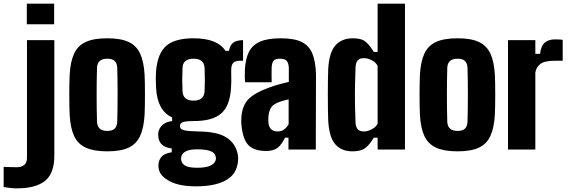

<svg xmlns="http://www.w3.org/2000/svg" viewBox="-107 -820 3126 1053"><path d="M40 -687V-800H190V-687ZM-87 206V95Q-73 96 -50.5 96.5Q-28 97 -14 97Q12 97 26.5 84Q41 71 41 47V-600H191V35Q191 130 140.5 171.5Q90 213 -14 213Q-31 213 -50 211Q-69 209 -87 206Z M481 10Q408 10 364 -10Q320 -30 299.5 -74Q279 -118 275 -191Q274 -208 273.5 -237Q273 -266 273 -299Q273 -332 273.5 -361.5Q274 -391 275 -410Q279 -482 299.5 -526Q320 -570 363.5 -590Q407 -610 481 -610Q556 -610 599 -589.5Q642 -569 662 -525Q682 -481 686 -410Q687 -393 687.5 -364Q688 -335 688 -302Q688 -269 687.5 -239.5Q687 -210 686 -191Q682 -120 662 -75.5Q642 -31 599 -10.5Q556 10 481 10ZM481 -102Q510 -102 522.5 -115Q535 -128 536 -153Q538 -222 538 -300.5Q538 -379 536 -448Q535 -472 522.5 -485Q510 -498 481 -498Q427 -498 425 -448Q423 -379 423 -300Q423 -221 425 -153Q427 -102 481 -102Z M969 202Q878 202 826 175Q774 148 765 112Q760 93 763 74Q767 51 782.5 36Q798 21 835 15V-6Q771 -13 762 -64Q759 -81 762 -97Q766 -118 784.5 -135Q803 -152 837 -156V-176Q756 -213 749 -337Q746 -391 749 -430Q757 -527 804.5 -568.5Q852 -610 955 -610Q1085 -610 1130 -541H1149Q1154 -572 1171.5 -585.5Q1189 -599 1226 -600V-487H1211Q1184 -487 1172.5 -475.5Q1161 -464 1161 -437Q1162 -393 1161.5 -372Q1161 -351 1160 -337Q1154 -240 1106.5 -198Q1059 -156 955 -156H946Q906 -155 893 -149Q880 -143 880 -129V-126Q881 -111 903.5 -105.5Q926 -100 981 -99Q1085 -98 1135 -66Q1185 -34 1197 27Q1199 35 1199 48Q1199 61 1197 75Q1189 123 1157.5 150.5Q1126 178 1077.5 190Q1029 202 969 202ZM955 -268Q1012 -268 1015 -319Q1018 -377 1015 -448Q1012 -498 955 -498Q896 -498 894 -448Q891 -377 894 -319Q897 -268 955 -268ZM975 100Q1058 100 1074 63Q1081 48 1073 30Q1066 14 1041 6.5Q1016 -1 975 -1Q935 -1 915 8.5Q895 18 889 34Q883 50 889 66Q895 83 915 91.5Q935 100 975 100Z M1353 8Q1286 8 1255 -24.5Q1224 -57 1217 -136Q1215 -158 1217 -180Q1222 -242 1256.5 -277Q1291 -312 1372 -341Q1399 -351 1424 -357.5Q1449 -364 1477 -371V-448Q1476 -472 1466.5 -485Q1457 -498 1428 -498Q1403 -498 1394 -487.5Q1385 -477 1383 -453Q1383 -446 1382.5 -429.5Q1382 -413 1382.5 -395.5Q1383 -378 1383 -369H1237Q1236 -374 1235.5 -397Q1235 -420 1236 -436Q1239 -497 1258 -535Q1277 -573 1319 -591.5Q1361 -610 1432 -610Q1507 -610 1548 -589.5Q1589 -569 1606.5 -525.5Q1624 -482 1626 -412L1625 0H1475V-65H1456Q1438 -27 1415.5 -9.5Q1393 8 1353 8ZM1416 -99Q1436 -99 1451 -110Q1466 -121 1476 -139V-275Q1438 -267 1411 -255Q1385 -243 1376 -223.5Q1367 -204 1365 -180Q1364 -162 1365 -148Q1370 -99 1416 -99Z M1964 -800H2114V0H1964V-65H1943Q1922 -29 1898 -9.5Q1874 10 1827 10Q1765 10 1731.5 -29Q1698 -68 1693 -159Q1692 -183 1691.5 -220.5Q1691 -258 1691 -300Q1691 -342 1691.5 -379.5Q1692 -417 1693 -441Q1698 -532 1732.5 -571Q1767 -610 1829 -610Q1876 -610 1899 -590.5Q1922 -571 1943 -535H1964ZM1889 -99Q1909 -99 1932 -111Q1955 -123 1964 -142V-458Q1955 -478 1932 -489.5Q1909 -501 1889 -501Q1866 -501 1855.5 -489.5Q1845 -478 1843 -454Q1841 -411 1840 -353.5Q1839 -296 1840 -240.5Q1841 -185 1843 -146Q1845 -122 1855.5 -110.5Q1866 -99 1889 -99Z M2402 10Q2329 10 2285 -10Q2241 -30 2220.5 -74Q2200 -118 2196 -191Q2195 -208 2194.5 -237Q2194 -266 2194 -299Q2194 -332 2194.5 -361.5Q2195 -391 2196 -410Q2200 -482 2220.5 -526Q2241 -570 2284.5 -590Q2328 -610 2402 -610Q2477 -610 2520 -589.5Q2563 -569 2583 -525Q2603 -481 2607 -410Q2608 -393 2608.5 -364Q2609 -335 2609 -302Q2609 -269 2608.5 -239.5Q2608 -210 2607 -191Q2603 -120 2583 -75.5Q2563 -31 2520 -10.5Q2477 10 2402 10ZM2402 -102Q2431 -102 2443.5 -115Q2456 -128 2457 -153Q2459 -222 2459 -300.5Q2459 -379 2457 -448Q2456 -472 2443.5 -485Q2431 -498 2402 -498Q2348 -498 2346 -448Q2344 -379 2344 -300Q2344 -221 2346 -153Q2348 -102 2402 -102Z M2679 0V-600H2829V-525H2855Q2860 -569 2881 -586.5Q2902 -604 2936 -604Q2949 -604 2961 -603.5Q2973 -603 2979 -601V-487H2938Q2880 -487 2857 -469.5Q2834 -452 2829 -422V0Z"/></svg>

Font: Big Shoulders Display Black
Style: Regular
Weight: 900
Designer: Patric King
Foundry: XO Type Co
Version: Version 1.000; ttfautohint (v1.8.2)